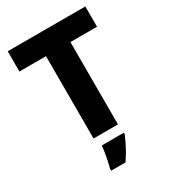

<svg xmlns="http://www.w3.org/2000/svg" viewBox="-222 -825 1029 1157"><g transform="rotate(-30 292.5 -246.5)"><path d="M377 0V-573H562V-714H22V-573H207V0ZM383 71V61H229C226 102 213 167 202 208V221H302C338 168 362 120 383 71Z"/></g></svg>

Font: Noto Sans Ethiopic ExtraBold
Style: Regular
Weight: 800
Designer: Monotype Design Team
Foundry: Monotype Imaging Inc.
Version: Version 2.102